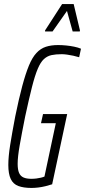

<svg xmlns="http://www.w3.org/2000/svg" viewBox="-20 -918 419 946"><path d="M135 8Q96 8 70.5 -1.5Q45 -11 33 -36Q21 -61 21 -105Q21 -146 30 -203Q39 -260 55 -344Q73 -432 89.5 -493.5Q106 -555 122.5 -595Q139 -635 159.5 -657Q180 -679 206 -687.5Q232 -696 266 -696Q285 -696 305.5 -694Q326 -692 345.5 -688Q365 -684 379 -678L370 -636Q357 -640 341 -643.5Q325 -647 310 -649Q295 -651 284 -651Q255 -651 234 -646.5Q213 -642 196.5 -627Q180 -612 166 -579Q152 -546 137.5 -489Q123 -432 104 -344Q87 -259 77 -202Q67 -145 67 -111Q67 -82 74 -66Q81 -50 96 -43.5Q111 -37 134 -37Q147 -37 159 -38.5Q171 -40 181.5 -42.5Q192 -45 199 -48L255 -311H182L192 -356H311L237 -10Q222 -5 203.5 -0.5Q185 4 167.5 6Q150 8 135 8ZM202 -763V-768L286 -898H343L374 -768L373 -763H338L310 -864L239 -763Z"/></svg>

Font: Saira UltraCondensed Light
Style: Italic
Weight: 300
Width: 1
Italic angle: -12°
Designer: Hector Gatti with collaboration of the Omnibus-Type team
Foundry: Omnibus-Type
Version: Version 1.101